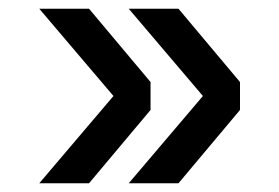

<svg xmlns="http://www.w3.org/2000/svg" viewBox="-20 -496 640 440"><path d="M275 -76 445 -276 275 -476H389L530 -308V-244L389 -76ZM70 -76 240 -276 70 -476H184L325 -308V-244L184 -76Z"/></svg>

Font: Geist Mono Medium
Style: Regular
Weight: 500
Monospace: yes
Designer: Basement.studio, Andrés Briganti, Mateo Zaragoza
Foundry: Basement.studio, Vercel, Andrés Briganti, Guido Ferreyra, Mateo Zaragoza
Version: Version 1.500; ttfautohint (v1.8.4.7-5d5b)